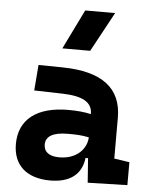

<svg xmlns="http://www.w3.org/2000/svg" viewBox="-56 -841 697 896"><g transform="rotate(5 293.0 -392.5)"><path d="M388.2 4.9 573.7 0V-107.4L502 -118.2V-309.6C502 -446.3 412.1 -518.6 224.6 -521L111.8 -522.5L102.1 -402.3L234.4 -398.9C327.6 -396.5 375 -372.1 375 -316.9V-315.4C343.8 -322.3 312 -325.7 269 -325.7C122.1 -325.7 38.6 -261.7 38.6 -146C38.6 -46.4 102.5 9.8 212.9 9.8C302.7 9.8 358.9 -29.8 368.2 -109.4H379.9ZM215.8 -609.4H346.2L446.8 -794.9H306.6ZM375 -206.5C373 -154.8 329.6 -101.6 245.6 -101.6C198.2 -101.6 172.9 -120.6 172.9 -155.8C172.9 -194.3 208.5 -214.4 275.4 -214.4C309.6 -214.4 337.4 -214.4 375 -206.5Z"/></g></svg>

Font: CaskaydiaCove Nerd Font
Style: Bold
Weight: 700
Designer: Aaron Bell
Foundry: Saja Typeworks
Version: Version 2111.1;Nerd Fonts 2.3.0